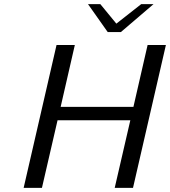

<svg xmlns="http://www.w3.org/2000/svg" viewBox="-20 -914 827 934"><path d="M408 -894H468L546 -799L667 -894H727L568 -758H504ZM95 0 255 -695H344L275 -394H629L698 -695H787L627 0H538L614 -329H260L184 0Z"/></svg>

Font: Coval
Style: Light Italic
Weight: 300
Foundry: Context Ltd
Version: Version 001.000